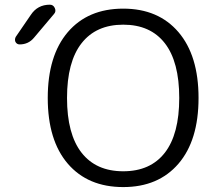

<svg xmlns="http://www.w3.org/2000/svg" viewBox="-20 -799 894 807"><path d="M672.9 -157.2Q733.4 -235.4 733.4 -387.2Q733.4 -539.1 672.9 -617.2Q612.3 -695.3 498 -695.3Q383.8 -695.3 322.8 -617.2Q261.7 -539.1 261.7 -387.2Q261.7 -235.4 322.8 -157.2Q383.8 -79.1 498 -79.1Q612.3 -79.1 672.9 -157.2ZM109.4 -736.3Q137.7 -779.3 189.5 -779.3Q204.1 -779.3 210.4 -765.1Q216.8 -751 207 -740.2L123 -640.6Q99.6 -612.3 62.5 -612.3Q50.8 -612.3 44.9 -623Q43 -627.9 43 -631.8Q43 -637.7 45.9 -643.6ZM498 -12.7Q349.6 -12.7 265.1 -110.8Q180.7 -209 180.7 -387.2Q180.7 -565.4 265.1 -664.1Q349.6 -762.7 498 -762.7Q645.5 -762.7 730 -664.1Q814.5 -565.4 814.5 -387.2Q814.5 -209 730 -110.8Q645.5 -12.7 498 -12.7Z"/></svg>

Font: Gen Jyuu Gothic P Normal
Style: Regular
Weight: 300
Designer: [Source Han Sans]
Ryoko NISHIZUKA  (kana & ideographs); Paul D. Hunt (Latin, Greek & Cyrillic); Wenlong ZHANG  (bopomofo
Version: Version 1.002.20150607